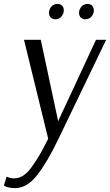

<svg xmlns="http://www.w3.org/2000/svg" viewBox="-37 -704 564 984"><path d="M230 -674Q243 -684 258 -684Q272 -684 282 -674Q290 -666 290 -651Q290 -631 274 -615Q261 -605 247 -605Q232 -605 222 -615Q214 -625 214 -638Q214 -658 230 -674ZM384 -674Q397 -684 411 -684Q426 -684 436 -674Q444 -664 444 -651Q444 -631 428 -615Q415 -605 400 -605Q386 -605 376 -615Q368 -625 368 -638Q368 -658 384 -674ZM-3 201Q14 210 36 210Q60 210 82 196Q104 182 126.5 150.5Q149 119 166.5 89Q184 59 210 7L86 -500H172L261 -83L455 -500H507L263 7Q205 128 153 194Q101 260 41 260Q23 260 8.5 257Q-6 254 -12 250L-17 247Z"/></svg>

Font: Arsenal
Style: Italic
Weight: 400
Italic angle: -9.10001°
Designer: Andrij Shevchenko
Foundry: Stairsfor
Version: Version 2.001;PS 002.001;hotconv 1.0.88;makeotf.lib2.5.64775